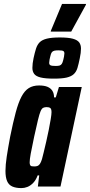

<svg xmlns="http://www.w3.org/2000/svg" viewBox="-20 -956 461 984"><path d="M90 8Q62 8 43.5 0Q25 -8 16.5 -27.5Q8 -47 8 -80Q8 -111 14.5 -153.5Q21 -196 32 -255Q47 -329 60.5 -379.5Q74 -430 90 -460.5Q106 -491 127.5 -504.5Q149 -518 180 -518Q207 -518 223.5 -511Q240 -504 248.5 -490.5Q257 -477 257 -457H266L282 -510H399L290 0H174L181 -57H173Q164 -33 150 -18.5Q136 -4 120.5 2Q105 8 90 8ZM156 -103Q165 -103 172 -105.5Q179 -108 184.5 -116Q190 -124 195 -140Q198 -151 204 -175.5Q210 -200 217 -230.5Q224 -261 230 -291Q236 -321 240 -345.5Q244 -370 244 -381Q244 -398 237.5 -402.5Q231 -407 219 -407Q209 -407 201.5 -403.5Q194 -400 188 -386Q182 -372 174.5 -341Q167 -310 155 -255Q143 -199 137.5 -168.5Q132 -138 132 -124Q132 -115 134.5 -110Q137 -105 142.5 -104Q148 -103 156 -103ZM256 -553Q212 -553 188 -559Q164 -565 155 -577.5Q146 -590 146 -608Q146 -619 147.5 -631.5Q149 -644 152 -658Q158 -686 164.5 -706.5Q171 -727 183.5 -739.5Q196 -752 220.5 -758Q245 -764 286 -764Q330 -764 353.5 -757.5Q377 -751 386 -738.5Q395 -726 395 -707Q395 -697 393.5 -684.5Q392 -672 389 -658Q383 -628 377 -608Q371 -588 358 -576Q345 -564 321.5 -558.5Q298 -553 256 -553ZM265 -618Q278 -618 285 -620Q292 -622 296.5 -628.5Q301 -635 304 -648Q306 -655 308 -665.5Q310 -676 310 -682Q310 -691 304.5 -694.5Q299 -698 279 -698Q266 -698 258 -696Q250 -694 245.5 -688Q241 -682 238 -668Q236 -662 234 -651Q232 -640 232 -634Q232 -625 238.5 -621.5Q245 -618 265 -618ZM240 -794 241 -799 298 -936H421L420 -931L345 -794Z"/></svg>

Font: Saira ExtraCondensed ExtraBold
Style: Italic
Weight: 800
Width: 2
Italic angle: -12°
Designer: Hector Gatti with collaboration of the Omnibus-Type team
Foundry: Omnibus-Type
Version: Version 1.101